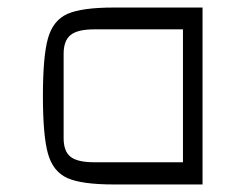

<svg xmlns="http://www.w3.org/2000/svg" viewBox="-20 -490 669 510"><path d="M518 0H283Q197 0 159 -17Q121 -34 107.5 -81.5Q94 -129 94 -235Q94 -341 107.5 -388.5Q121 -436 159 -453Q197 -470 283 -470H518ZM230 -412Q186 -412 167.5 -397Q149 -382 149 -347V-123Q149 -88 167.5 -73.5Q186 -59 230 -59H466V-412Z"/></svg>

Font: Changa ExtraLight
Style: Regular
Weight: 275
Designer: Eduardo Rodriguez Tunni
Foundry: Eduardo Rodriguez Tunni
Version: Version 2.002; ttfautohint (v1.5) -l 8 -r 50 -G 200 -x 14 -H